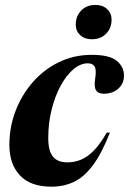

<svg xmlns="http://www.w3.org/2000/svg" viewBox="-20 -724 510 758"><path d="M326.5 -474Q298 -474 270.2 -450.8Q242.5 -427.5 220 -386.5Q197.5 -345.5 184 -292.2Q170.5 -239 170.5 -179Q170.5 -129 188.8 -106Q207 -83 246.5 -83Q274.5 -83 300.2 -93.8Q326 -104.5 351 -130.2Q376 -156 401.5 -200.5H414Q381.5 -118 346.5 -71.2Q311.5 -24.5 271.5 -5.8Q231.5 13 183 13Q100.5 13 58.8 -31.5Q17 -76 17 -152Q17 -222.5 41.5 -286.2Q66 -350 109.8 -400Q153.5 -450 213 -478.8Q272.5 -507.5 342.5 -507.5Q412 -507.5 440.8 -484Q469.5 -460.5 469.5 -425.5Q469.5 -394 447 -374Q424.5 -354 389.5 -354Q367.5 -354 359 -367.8Q350.5 -381.5 356 -415.5Q361 -449 353.5 -461.5Q346 -474 326.5 -474ZM342 -569Q314 -569 296.5 -585.5Q279 -602 279 -627Q279 -659.5 300.2 -682Q321.5 -704.5 357.5 -704.5Q385.5 -704.5 403 -688Q420.5 -671.5 420.5 -646Q420.5 -613.5 399.2 -591.2Q378 -569 342 -569Z"/></svg>

Font: Newsreader 60pt
Style: Bold Italic
Weight: 700
Italic angle: -17°
Designer: Hugues Gentile
Foundry: Production Type
Version: Version 1.003